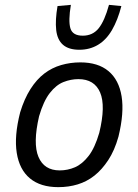

<svg xmlns="http://www.w3.org/2000/svg" viewBox="-20 -762 570 791"><path d="M220 9Q147 9 103.5 -27Q60 -63 49 -132Q38 -201 63 -299Q80 -355 105.5 -395Q131 -435 162.5 -459Q194 -483 232 -494Q270 -505 311 -505Q384 -505 427 -469Q470 -433 481 -365Q492 -297 468 -199Q452 -142 426 -102.5Q400 -63 369 -38.5Q338 -14 300.5 -2.5Q263 9 220 9ZM226 -60Q259 -60 289 -73Q319 -86 345 -119.5Q371 -153 389 -215Q416 -326 392.5 -381Q369 -436 303 -436Q272 -436 241.5 -424Q211 -412 185 -378.5Q159 -345 141 -283Q115 -171 138.5 -115.5Q162 -60 226 -60ZM307 -557Q263 -557 239.5 -577.5Q216 -598 211.5 -638.5Q207 -679 217 -737L272 -742Q261 -676 270 -645.5Q279 -615 321 -615Q362 -615 386.5 -645.5Q411 -676 429 -742L480 -737Q465 -679 441.5 -638.5Q418 -598 384 -577.5Q350 -557 307 -557Z"/></svg>

Font: Nunito Sans 7pt Condensed
Style: Italic
Weight: 400
Width: 3
Italic angle: -9°
Designer: Vernon Adams
Foundry: Vernon Adams
Version: Version 3.101;gftools[0.9.27]